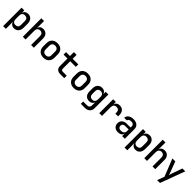

<svg xmlns="http://www.w3.org/2000/svg" viewBox="617 -2958 5367 5367"><g transform="rotate(45 3300.0 -275.0)"><path d="M84 180V-550H191V-446Q202 -500 241.5 -530Q281 -560 341 -560Q423 -560 472 -503.5Q521 -447 521 -353V-198Q521 -103 472 -46.5Q423 10 341 10Q281 10 241 -21.5Q201 -53 190 -108H189L192 23V180ZM303 -84Q355 -84 384 -111.5Q413 -139 413 -200V-351Q413 -411 384 -438.5Q355 -466 303 -466Q251 -466 221.5 -434.5Q192 -403 192 -346V-205Q192 -147 221.5 -115.5Q251 -84 303 -84Z M684 0V-730H792V-550L791 -445Q799 -499 837.5 -529.5Q876 -560 938 -560Q1020 -560 1069 -507.5Q1118 -455 1118 -366V0H1010V-351Q1010 -407 981 -437.5Q952 -468 902 -468Q851 -468 821.5 -436Q792 -404 792 -347V0Z M1500 9Q1398 9 1337.5 -50Q1277 -109 1277 -211V-339Q1277 -442 1337 -500.5Q1397 -559 1500 -559Q1603 -559 1663 -500.5Q1723 -442 1723 -339V-211Q1723 -109 1662.5 -50Q1602 9 1500 9ZM1500 -86Q1554 -86 1584.5 -116.5Q1615 -147 1615 -204V-346Q1615 -403 1584.5 -433.5Q1554 -464 1500 -464Q1446 -464 1415.5 -433.5Q1385 -403 1385 -346V-204Q1385 -147 1415.5 -116.5Q1446 -86 1500 -86Z M2155 0Q2082 0 2039 -42Q1996 -84 1996 -156V-452H1841V-550H1996V-705H2104V-550H2326V-452H2104V-157Q2104 -131 2119 -114.5Q2134 -98 2160 -98H2321V0Z M2700 9Q2598 9 2537.5 -50Q2477 -109 2477 -211V-339Q2477 -442 2537 -500.5Q2597 -559 2700 -559Q2803 -559 2863 -500.5Q2923 -442 2923 -339V-211Q2923 -109 2862.5 -50Q2802 9 2700 9ZM2700 -86Q2754 -86 2784.5 -116.5Q2815 -147 2815 -204V-346Q2815 -403 2784.5 -433.5Q2754 -464 2700 -464Q2646 -464 2615.5 -433.5Q2585 -403 2585 -346V-204Q2585 -147 2615.5 -116.5Q2646 -86 2700 -86Z M3156 180V87H3311Q3356 87 3382 62Q3408 37 3408 -6V-47L3410 -139Q3397 -90 3358.5 -63Q3320 -36 3263 -36Q3178 -36 3129 -91Q3080 -146 3080 -242V-353Q3080 -448 3129 -504Q3178 -560 3263 -560Q3320 -560 3358 -533Q3396 -506 3409 -457V-550H3515V-4Q3515 81 3460.5 130.5Q3406 180 3312 180ZM3298 -127Q3349 -127 3378.5 -158.5Q3408 -190 3408 -247V-347Q3408 -403 3378.5 -434.5Q3349 -466 3298 -466Q3245 -466 3216.5 -436Q3188 -406 3188 -354V-240Q3188 -187 3216.5 -157Q3245 -127 3298 -127Z M3704 0V-550H3811V-442Q3819 -497 3858 -528.5Q3897 -560 3961 -560Q4046 -560 4093 -507Q4140 -454 4140 -358V-309H4032V-355Q4032 -466 3923 -466Q3869 -466 3840.5 -434.5Q3812 -403 3812 -343V0Z M4445 10Q4361 10 4311.5 -37.5Q4262 -85 4262 -162Q4262 -240 4315 -287.5Q4368 -335 4456 -335H4608V-375Q4608 -470 4501 -470Q4453 -470 4424 -452Q4395 -434 4393 -402H4287Q4292 -471 4349 -515.5Q4406 -560 4502 -560Q4604 -560 4660 -511.5Q4716 -463 4716 -376V0H4610V-103H4609Q4602 -50 4559 -20Q4516 10 4445 10ZM4476 -79Q4537 -79 4572.5 -108.5Q4608 -138 4608 -188V-259H4464Q4421 -259 4395.5 -234Q4370 -209 4370 -170Q4370 -128 4398 -103.5Q4426 -79 4476 -79Z M4884 180V-550H4991V-446Q5002 -500 5041.5 -530Q5081 -560 5141 -560Q5223 -560 5272 -503.5Q5321 -447 5321 -353V-198Q5321 -103 5272 -46.5Q5223 10 5141 10Q5081 10 5041 -21.5Q5001 -53 4990 -108H4989L4992 23V180ZM5103 -84Q5155 -84 5184 -111.5Q5213 -139 5213 -200V-351Q5213 -411 5184 -438.5Q5155 -466 5103 -466Q5051 -466 5021.5 -434.5Q4992 -403 4992 -346V-205Q4992 -147 5021.5 -115.5Q5051 -84 5103 -84Z M5484 0V-730H5592V-550L5591 -445Q5599 -499 5637.5 -529.5Q5676 -560 5738 -560Q5820 -560 5869 -507.5Q5918 -455 5918 -366V0H5810V-351Q5810 -407 5781 -437.5Q5752 -468 5702 -468Q5651 -468 5621.5 -436Q5592 -404 5592 -347V0Z M6171 180 6251 -32 6045 -550H6160L6277 -240Q6286 -218 6294 -192Q6302 -166 6305 -146Q6309 -166 6316.5 -192Q6324 -218 6332 -240L6441 -550H6555L6284 180Z"/></g></svg>

Font: JetBrains Mono NL SemiBold
Style: Regular
Weight: 600
Designer: Philipp Nurullin, Konstantin Bulenkov
Foundry: JetBrains
Version: Version 2.304; ttfautohint (v1.8.4.7-5d5b)